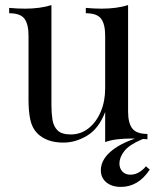

<svg xmlns="http://www.w3.org/2000/svg" viewBox="-20 -546 621 754"><path d="M483 -526V-108Q483 -63 499.5 -41.5Q516 -20 559 -20V1Q528 -2 497 -2Q468 -2 441.5 1Q415 4 393 12V-106Q368 -41 322.5 -13.5Q277 14 229 14Q194 14 168 4Q142 -6 125 -24Q106 -44 99 -76Q92 -108 92 -155V-406Q92 -451 76 -472.5Q60 -494 16 -494V-515Q48 -512 78 -512Q107 -512 133.5 -515.5Q160 -519 182 -526V-133Q182 -102 186 -76Q190 -50 206 -34Q222 -18 258 -18Q297 -18 327.5 -42Q358 -66 375.5 -107Q393 -148 393 -199V-406Q393 -451 377 -472.5Q361 -494 317 -494V-515Q349 -512 379 -512Q408 -512 434.5 -515.5Q461 -519 483 -526ZM546 -3Q544 -1 541 0Q538 1 536 2Q487 23 468 47.5Q449 72 449 96Q449 115 460.5 127.5Q472 140 492 140Q511 140 527 130Q543 120 553 107L568 120Q545 155 516.5 171.5Q488 188 455 188Q419 188 397.5 170Q376 152 376 123Q376 84 412 51.5Q448 19 514 -3Z"/></svg>

Font: Playfair Display
Style: Regular
Weight: 400
Designer: Claus Eggers Sørensen
Foundry: Claus Eggers Sørensen
Version: Version 1.203